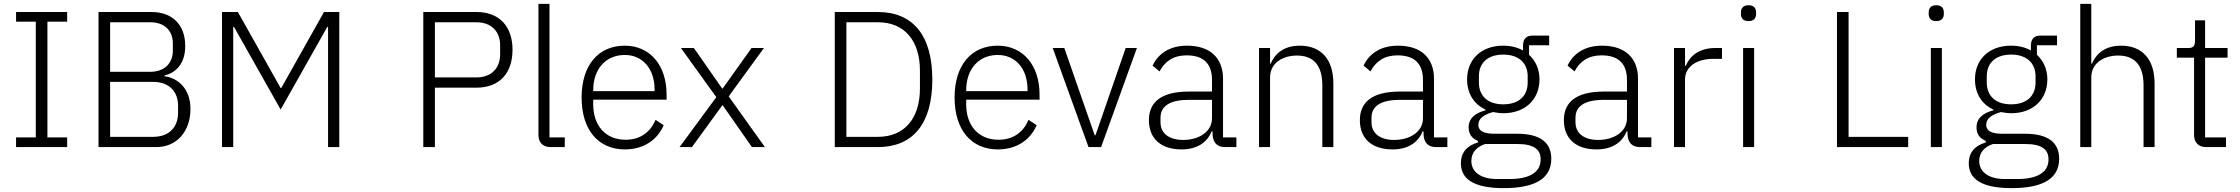

<svg xmlns="http://www.w3.org/2000/svg" viewBox="-20 -760 11573 992"><path d="M327 0V-50H225V-648H327V-698H63V-648H165V-50H63V0Z M489 0H787C894 0 964 -82 964 -197C964 -306 895 -358 830 -366V-370C882 -382 937 -425 937 -522C937 -632 871 -698 762 -698H489ZM549 -337H771C855 -337 900 -286 900 -214V-177C900 -104 855 -53 771 -53H549ZM549 -645H756C832 -645 873 -600 873 -536V-498C873 -435 832 -389 756 -389H549Z M1127 0H1185V-621H1189L1430 -194L1671 -621H1675V0H1733V-698H1654L1433 -305H1430L1209 -698H1127Z M2227 0V-307H2441C2562 -307 2628 -383 2628 -503C2628 -622 2562 -698 2441 -698H2167V0ZM2227 -645H2441C2521 -645 2564 -595 2564 -527V-479C2564 -410 2521 -360 2441 -360H2227Z M2898 0V-50H2819V-740H2762V-62C2762 -25 2784 0 2825 0Z M3209 12C3306 12 3377 -38 3409 -113L3367 -141C3339 -74 3285 -38 3212 -38C3107 -38 3045 -113 3045 -220V-245H3424V-272C3424 -422 3339 -524 3208 -524C3072 -524 2985 -424 2985 -256C2985 -88 3072 12 3209 12ZM3208 -476C3300 -476 3362 -405 3362 -297V-289H3045V-294C3045 -402 3109 -476 3208 -476Z M3491 0H3555L3712 -216H3714L3865 0H3932L3745 -262L3927 -512H3863L3714 -303H3711L3565 -512H3498L3681 -258Z M4293 0H4515C4694 0 4797 -117 4797 -349C4797 -581 4694 -698 4515 -698H4293ZM4353 -53V-645H4516C4653 -645 4733 -550 4733 -395V-303C4733 -148 4653 -53 4516 -53Z M5136 12C5233 12 5304 -38 5336 -113L5294 -141C5266 -74 5212 -38 5139 -38C5034 -38 4972 -113 4972 -220V-245H5351V-272C5351 -422 5266 -524 5135 -524C4999 -524 4912 -424 4912 -256C4912 -88 4999 12 5136 12ZM5135 -476C5227 -476 5289 -405 5289 -297V-289H4972V-294C4972 -402 5036 -476 5135 -476Z M5604 0H5669L5854 -512H5796L5640 -61H5636L5479 -512H5419Z M6368 0V-50H6299V-353C6299 -461 6232 -524 6113 -524C6020 -524 5963 -480 5935 -421L5971 -391C5999 -444 6043 -474 6111 -474C6198 -474 6242 -431 6242 -347V-287H6124C5976 -287 5916 -230 5916 -139C5916 -44 5978 12 6085 12C6165 12 6217 -24 6240 -81H6245V-63C6248 -25 6266 0 6310 0ZM6093 -37C6023 -37 5976 -69 5976 -128V-152C5976 -209 6020 -244 6122 -244H6242V-149C6242 -80 6176 -37 6093 -37Z M6542 0V-360C6542 -436 6609 -473 6681 -473C6766 -473 6812 -423 6812 -319V0H6869V-329C6869 -454 6805 -524 6696 -524C6614 -524 6568 -484 6545 -431H6542V-512H6485V0Z M7458 0V-50H7389V-353C7389 -461 7322 -524 7203 -524C7110 -524 7053 -480 7025 -421L7061 -391C7089 -444 7133 -474 7201 -474C7288 -474 7332 -431 7332 -347V-287H7214C7066 -287 7006 -230 7006 -139C7006 -44 7068 12 7175 12C7255 12 7307 -24 7330 -81H7335V-63C7338 -25 7356 0 7400 0ZM7183 -37C7113 -37 7066 -69 7066 -128V-152C7066 -209 7110 -244 7212 -244H7332V-149C7332 -80 7266 -37 7183 -37Z M7995 60C7995 -20 7942 -69 7819 -69H7700C7644 -69 7618 -85 7618 -115C7618 -149 7650 -169 7694 -181C7711 -178 7729 -175 7747 -175C7860 -175 7934 -246 7934 -350C7934 -402 7914 -446 7880 -477V-526H7984V-576H7896C7863 -576 7849 -555 7849 -524V-499C7821 -515 7786 -524 7746 -524C7633 -524 7560 -453 7560 -350C7560 -276 7596 -221 7655 -194V-190C7606 -177 7568 -152 7568 -102C7568 -68 7584 -45 7616 -32V-24C7561 -8 7528 26 7528 84C7528 164 7593 212 7749 212C7909 212 7995 164 7995 60ZM7940 64C7940 133 7878 165 7779 165H7715C7626 165 7582 125 7582 72C7582 28 7609 -1 7653 -16H7819C7910 -16 7940 15 7940 64ZM7747 -221C7669 -221 7621 -262 7621 -334V-366C7621 -436 7668 -478 7747 -478C7825 -478 7873 -436 7873 -366V-334C7873 -262 7825 -221 7747 -221Z M8512 0V-50H8443V-353C8443 -461 8376 -524 8257 -524C8164 -524 8107 -480 8079 -421L8115 -391C8143 -444 8187 -474 8255 -474C8342 -474 8386 -431 8386 -347V-287H8268C8120 -287 8060 -230 8060 -139C8060 -44 8122 12 8229 12C8309 12 8361 -24 8384 -81H8389V-63C8392 -25 8410 0 8454 0ZM8237 -37C8167 -37 8120 -69 8120 -128V-152C8120 -209 8164 -244 8266 -244H8386V-149C8386 -80 8320 -37 8237 -37Z M8686 0V-350C8686 -416 8747 -456 8832 -456H8877V-512H8843C8755 -512 8710 -468 8690 -420H8686V-512H8629V0Z M9014 -651C9041 -651 9053 -666 9053 -687V-697C9053 -718 9041 -733 9014 -733C8987 -733 8975 -718 8975 -697V-687C8975 -666 8987 -651 9014 -651ZM8986 0H9043V-512H8986Z M9839 0V-53H9531V-698H9471V0Z M9984 -651C10011 -651 10023 -666 10023 -687V-697C10023 -718 10011 -733 9984 -733C9957 -733 9945 -718 9945 -697V-687C9945 -666 9957 -651 9984 -651ZM9956 0H10013V-512H9956Z M10619 60C10619 -20 10566 -69 10443 -69H10324C10268 -69 10242 -85 10242 -115C10242 -149 10274 -169 10318 -181C10335 -178 10353 -175 10371 -175C10484 -175 10558 -246 10558 -350C10558 -402 10538 -446 10504 -477V-526H10608V-576H10520C10487 -576 10473 -555 10473 -524V-499C10445 -515 10410 -524 10370 -524C10257 -524 10184 -453 10184 -350C10184 -276 10220 -221 10279 -194V-190C10230 -177 10192 -152 10192 -102C10192 -68 10208 -45 10240 -32V-24C10185 -8 10152 26 10152 84C10152 164 10217 212 10373 212C10533 212 10619 164 10619 60ZM10564 64C10564 133 10502 165 10403 165H10339C10250 165 10206 125 10206 72C10206 28 10233 -1 10277 -16H10443C10534 -16 10564 15 10564 64ZM10371 -221C10293 -221 10245 -262 10245 -334V-366C10245 -436 10292 -478 10371 -478C10449 -478 10497 -436 10497 -366V-334C10497 -262 10449 -221 10371 -221Z M10728 0H10785V-360C10785 -436 10852 -473 10924 -473C11009 -473 11055 -423 11055 -319V0H11112V-329C11112 -454 11048 -524 10939 -524C10857 -524 10811 -484 10788 -431H10785V-740H10728Z M11481 0V-50H11373V-462H11489V-512H11373V-655H11321V-551C11321 -522 11313 -512 11285 -512H11227V-462H11316V-63C11316 -25 11338 0 11379 0Z"/></svg>

Font: IBM Plex Devanagari Light
Style: Regular
Weight: 300
Designer: Mike Abbink, Paul van der Laan, Pieter van Rosmalen, Erin McLaughlin
Foundry: Bold Monday
Version: Version 1.0